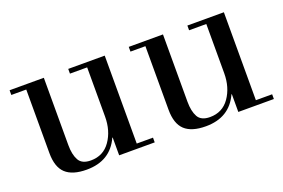

<svg xmlns="http://www.w3.org/2000/svg" viewBox="-73 -716 1407 954"><g transform="rotate(-20 630.0 -239.0)"><path d="M425 0V-94H423Q375 12 250 12Q175 12 139 -21.5Q103 -55 103 -129V-465H24V-490H205V-134Q205 -84 221.5 -54Q238 -24 285 -24Q351 -24 388 -77Q425 -130 425 -205V-465H334V-490H527V-25H613V0Z M1055 0V-94H1053Q1005 12 880 12Q805 12 769 -21.5Q733 -55 733 -129V-465H654V-490H835V-134Q835 -84 851.5 -54Q868 -24 915 -24Q981 -24 1018 -77Q1055 -130 1055 -205V-465H964V-490H1157V-25H1243V0Z"/></g></svg>

Font: Justus
Style: Roman
Weight: 500
Version: Version 001.001